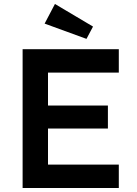

<svg xmlns="http://www.w3.org/2000/svg" viewBox="-20 -948 689 968"><path d="M94 0H579V-118H222V-300H524V-416H222V-582H579V-700H94ZM205 -829 416 -752 449 -814 257 -928Z"/></svg>

Font: Easer Grotesk Medium
Style: Regular
Weight: 500
Designer: Boardeaser, Bonnie Shaver-Troup, Thomas Jockin
Foundry: Lexend
Version: Version 1.001;Glyphs 3.1.2 (3151)